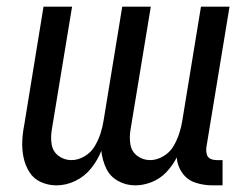

<svg xmlns="http://www.w3.org/2000/svg" viewBox="-20 -550 711 578"><path d="M150 8Q179 8 207 -5.5Q235 -19 254.5 -43.5Q274 -68 285 -96Q288 -68 299.5 -43.5Q311 -19 335 -5.5Q359 8 387 8Q412 8 437 -2Q462 -12 481 -32Q500 -52 512 -76Q514 -50 529 -29Q544 -8 568.5 0Q593 8 620 8H650V-68H633Q622 -68 613.5 -72Q605 -76 602.5 -85.5Q600 -95 601 -105L671 -530H585L529 -188Q526 -168 519.5 -148Q513 -128 502 -109.5Q491 -91 471.5 -79.5Q452 -68 432 -68Q410 -68 393 -81Q376 -94 372.5 -115.5Q369 -137 373 -160L434 -530H348L292 -188Q289 -168 282.5 -148Q276 -128 265 -109.5Q254 -91 234.5 -79.5Q215 -68 195 -68Q173 -68 156 -81Q139 -94 135.5 -115.5Q132 -137 136 -160L197 -530H111L53 -174Q48 -149 47 -124Q46 -99 51 -75.5Q56 -52 68.5 -32Q81 -12 103 -2Q125 8 150 8Z"/></svg>

Font: Iosevka Sparkle
Style: Italic
Weight: 400
Italic angle: -9°
Designer: Belleve Invis
Foundry: Belleve Invis
Version: Version 4.5.0; ttfautohint (v1.8.3)